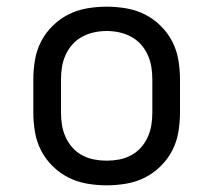

<svg xmlns="http://www.w3.org/2000/svg" viewBox="-20 -548 640 576"><path d="M300 8Q271 8 241.5 3Q212 -2 186 -15Q160 -28 138.5 -49Q117 -70 103.5 -96Q90 -122 85 -151.5Q80 -181 80 -210V-310Q80 -339 85 -368.5Q90 -398 103.5 -424Q117 -450 138.5 -471Q160 -492 186 -505Q212 -518 241.5 -523Q271 -528 300 -528Q329 -528 358.5 -523Q388 -518 414 -505Q440 -492 461.5 -471Q483 -450 496.5 -424Q510 -398 515 -368.5Q520 -339 520 -310V-210Q520 -181 515 -151.5Q510 -122 496.5 -96Q483 -70 461.5 -49Q440 -28 414 -15Q388 -2 358.5 3Q329 8 300 8ZM300 -66Q319 -66 337.5 -69.5Q356 -73 373 -82Q390 -91 402.5 -105Q415 -119 423 -136.5Q431 -154 434 -172.5Q437 -191 437 -210V-310Q437 -329 434 -347.5Q431 -366 423 -383.5Q415 -401 402.5 -415Q390 -429 373 -438Q356 -447 337.5 -451Q319 -455 300 -455Q281 -455 262.5 -451Q244 -447 227 -438Q210 -429 197.5 -415Q185 -401 177 -383.5Q169 -366 166 -347.5Q163 -329 163 -310V-210Q163 -191 166 -172.5Q169 -154 177 -136.5Q185 -119 197.5 -105Q210 -91 227 -82Q244 -73 262.5 -69.5Q281 -66 300 -66Z"/></svg>

Font: Iosevka SS04 Extended
Style: Regular
Weight: 400
Width: 7
Monospace: yes
Designer: Belleve Invis
Foundry: Belleve Invis
Version: Version 19.0.0; ttfautohint (v1.8.4)